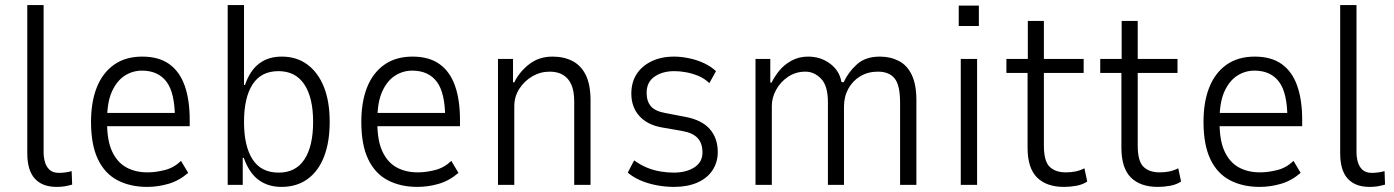

<svg xmlns="http://www.w3.org/2000/svg" viewBox="-20 -725 5468 753"><path d="M202 8Q146 8 116.5 -24.5Q87 -57 87 -124V-705H151V-128Q151 -109 156 -90.5Q161 -72 174 -59.5Q187 -47 212 -47Q224 -47 238 -49Q252 -51 261 -54L263 -1Q245 4 232 6Q219 8 202 8Z M557 8Q491 8 441 -18Q391 -44 364 -100.5Q337 -157 337 -247Q337 -325 359.5 -382Q382 -439 427 -471Q472 -503 538 -503Q603 -503 644 -473.5Q685 -444 704.5 -388.5Q724 -333 724 -255V-230H384V-282H685L666 -260Q666 -361 633 -404.5Q600 -448 537 -448Q500 -448 469 -428Q438 -408 419 -366Q400 -324 400 -256V-243Q400 -173 420 -130.5Q440 -88 475.5 -68.5Q511 -49 559 -49Q590 -49 626 -58Q662 -67 690 -94L718 -47Q682 -16 640.5 -4Q599 8 557 8Z M1084 8Q1031 8 994 -19.5Q957 -47 936 -106H932V0H873V-705H937V-392H941Q960 -448 996 -475.5Q1032 -503 1085 -503Q1144 -503 1186 -471.5Q1228 -440 1250.5 -383.5Q1273 -327 1273 -247Q1273 -168 1251 -111Q1229 -54 1186.5 -23Q1144 8 1084 8ZM1073 -48Q1140 -48 1174 -100Q1208 -152 1208 -247Q1208 -342 1173.5 -394Q1139 -446 1072 -446Q1004 -446 970.5 -394Q937 -342 937 -247Q937 -152 970.5 -100Q1004 -48 1073 -48Z M1617 8Q1551 8 1501 -18Q1451 -44 1424 -100.5Q1397 -157 1397 -247Q1397 -325 1419.5 -382Q1442 -439 1487 -471Q1532 -503 1598 -503Q1663 -503 1704 -473.5Q1745 -444 1764.5 -388.5Q1784 -333 1784 -255V-230H1444V-282H1745L1726 -260Q1726 -361 1693 -404.5Q1660 -448 1597 -448Q1560 -448 1529 -428Q1498 -408 1479 -366Q1460 -324 1460 -256V-243Q1460 -173 1480 -130.5Q1500 -88 1535.5 -68.5Q1571 -49 1619 -49Q1650 -49 1686 -58Q1722 -67 1750 -94L1778 -47Q1742 -16 1700.5 -4Q1659 8 1617 8Z M1933 0V-494H1992V-402H1997Q2016 -442 2054.5 -472.5Q2093 -503 2147 -503Q2192 -503 2225.5 -485.5Q2259 -468 2277.5 -430.5Q2296 -393 2296 -331V0H2232V-327Q2232 -367 2221 -392.5Q2210 -418 2188.5 -431Q2167 -444 2136 -444Q2099 -444 2067.5 -425.5Q2036 -407 2016.5 -376.5Q1997 -346 1997 -308V0Z M2624 8Q2589 8 2555 1.5Q2521 -5 2492 -17.5Q2463 -30 2442 -48L2467 -96Q2492 -78 2517.5 -67.5Q2543 -57 2570 -52.5Q2597 -48 2622 -48Q2671 -48 2703 -68.5Q2735 -89 2735 -127Q2735 -163 2716 -183.5Q2697 -204 2657 -211L2577 -225Q2519 -235 2487.5 -270Q2456 -305 2456 -358Q2456 -402 2476.5 -434Q2497 -466 2535 -484.5Q2573 -503 2624 -503Q2651 -503 2682.5 -496.5Q2714 -490 2741.5 -477Q2769 -464 2788 -446L2762 -399Q2742 -418 2718.5 -427.5Q2695 -437 2671 -441.5Q2647 -446 2625 -446Q2578 -446 2547 -424.5Q2516 -403 2516 -361Q2516 -328 2532.5 -308.5Q2549 -289 2588 -282L2666 -267Q2732 -255 2763.5 -219Q2795 -183 2795 -129Q2795 -89 2774.5 -57.5Q2754 -26 2715 -9Q2676 8 2624 8Z M2943 0V-494H3001V-401H3006Q3017 -424 3036 -447.5Q3055 -471 3084 -487Q3113 -503 3149 -503Q3199 -503 3236 -475Q3273 -447 3280 -403H3289Q3307 -442 3340.5 -472.5Q3374 -503 3431 -503Q3472 -503 3505 -486Q3538 -469 3556 -431Q3574 -393 3574 -331V0H3510V-323Q3510 -391 3488.5 -417.5Q3467 -444 3423 -444Q3384 -444 3354 -426Q3324 -408 3307 -377Q3290 -346 3290 -307V0H3227V-323Q3227 -389 3200 -416.5Q3173 -444 3139 -444Q3101 -444 3071 -424Q3041 -404 3024 -373Q3007 -342 3007 -310V0Z M3740 -623V-703H3819V-623ZM3748 0V-494H3812V0Z M4153 8Q4084 8 4047 -29Q4010 -66 4010 -146V-439H3927V-494H4011V-643H4074V-494H4230V-439H4074V-154Q4074 -93 4096.5 -71Q4119 -49 4160 -49Q4180 -49 4197.5 -52.5Q4215 -56 4233 -65L4244 -13Q4226 -1 4201.5 3.5Q4177 8 4153 8Z M4521 8Q4452 8 4415 -29Q4378 -66 4378 -146V-439H4295V-494H4379V-643H4442V-494H4598V-439H4442V-154Q4442 -93 4464.5 -71Q4487 -49 4528 -49Q4548 -49 4565.5 -52.5Q4583 -56 4601 -65L4612 -13Q4594 -1 4569.5 3.5Q4545 8 4521 8Z M4920 8Q4854 8 4804 -18Q4754 -44 4727 -100.5Q4700 -157 4700 -247Q4700 -325 4722.5 -382Q4745 -439 4790 -471Q4835 -503 4901 -503Q4966 -503 5007 -473.5Q5048 -444 5067.5 -388.5Q5087 -333 5087 -255V-230H4747V-282H5048L5029 -260Q5029 -361 4996 -404.5Q4963 -448 4900 -448Q4863 -448 4832 -428Q4801 -408 4782 -366Q4763 -324 4763 -256V-243Q4763 -173 4783 -130.5Q4803 -88 4838.5 -68.5Q4874 -49 4922 -49Q4953 -49 4989 -58Q5025 -67 5053 -94L5081 -47Q5045 -16 5003.5 -4Q4962 8 4920 8Z M5351 8Q5295 8 5265.5 -24.5Q5236 -57 5236 -124V-705H5300V-128Q5300 -109 5305 -90.5Q5310 -72 5323 -59.5Q5336 -47 5361 -47Q5373 -47 5387 -49Q5401 -51 5410 -54L5412 -1Q5394 4 5381 6Q5368 8 5351 8Z"/></svg>

Font: Nunito Sans 7pt Condensed Light
Style: Regular
Weight: 300
Width: 3
Designer: Vernon Adams
Foundry: Vernon Adams
Version: Version 3.101;gftools[0.9.27]